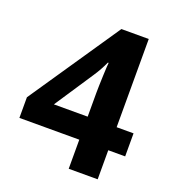

<svg xmlns="http://www.w3.org/2000/svg" viewBox="-131 -816 832 918"><g transform="rotate(20 285.5 -357.0)"><path d="M555.2 -265.1H469.2V-713.9H330.1L17.1 -252.9V-147.9H321.8V0H469.2V-147.9H555.2ZM149.9 -265.1 280.8 -462.9C297.9 -488.3 312 -514.2 324.2 -541H328.1C327.1 -534.7 325.7 -512.7 324.2 -474.1C322.8 -435.5 321.8 -406.2 321.8 -386.2V-265.1Z"/></g></svg>

Font: Samim
Style: Bold
Weight: 700
Foundry: DejaVu fonts team - Redesigned by Saber Rastikerdar
Version: Version 4.0.5